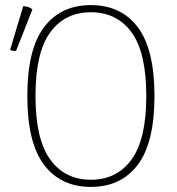

<svg xmlns="http://www.w3.org/2000/svg" viewBox="-20 -720 695 752"><path d="M336 12Q218 12 152.5 -74.5Q87 -161 87 -344Q87 -527 152.5 -613.5Q218 -700 336 -700Q454 -700 519.5 -613.5Q585 -527 585 -344Q585 -161 519.5 -74.5Q454 12 336 12ZM336 -16Q438 -16 495.5 -95.5Q553 -175 553 -344Q553 -514 495.5 -593Q438 -672 336 -672Q234 -672 176.5 -593Q119 -514 119 -344Q119 -175 176.5 -95.5Q234 -16 336 -16ZM43 -521Q39 -520 30.5 -521Q22 -522 20 -526L71 -696Q82 -695 90.5 -692.5Q99 -690 107 -683Z"/></svg>

Font: Arima Thin
Style: Regular
Weight: 100
Designer: Joana Correia and Natanael Gama
Foundry: NDISCOVER
Version: Version 1.101;gftools[0.9.23]